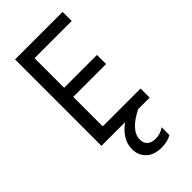

<svg xmlns="http://www.w3.org/2000/svg" viewBox="-279 -745 1059 1059"><g transform="rotate(-45 250.5 -216.0)"><path d="M384 223Q352 242 305 242Q247 242 215 211Q183 180 183 132Q183 58 261 0H77V-674H448V-603H158V-372H414V-301H158V-71H453V0H364Q251 56 251 125Q251 154 268.5 169Q286 184 316 184Q355 184 384 162Z"/></g></svg>

Font: Hind Guntur
Style: Regular
Weight: 400
Designer: Manushi Parikh, Hitesh Malaviya
Foundry: Indian Type Foundry
Version: Version 1.002;PS 1.0;hotconv 1.0.86;makeotf.lib2.5.63406; tt